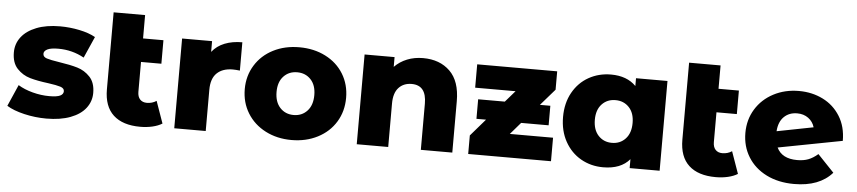

<svg xmlns="http://www.w3.org/2000/svg" viewBox="-41 -904 5153 1155"><g transform="rotate(5 2535.0 -327.0)"><path d="M18 -47 75 -177Q112 -154 163 -140.5Q214 -127 264 -127Q310 -127 329.5 -136.5Q349 -146 349 -164Q349 -182 325.5 -189.5Q302 -197 251 -204Q186 -212 140.5 -225Q95 -238 62 -273Q29 -308 29 -371Q29 -423 60 -463.5Q91 -504 150.5 -527.5Q210 -551 293 -551Q352 -551 410 -539Q468 -527 507 -505L450 -376Q378 -416 294 -416Q249 -416 228 -405.5Q207 -395 207 -378Q207 -359 230 -351.5Q253 -344 306 -336Q373 -326 417 -313Q461 -300 493.5 -265.5Q526 -231 526 -169Q526 -118 495 -77.5Q464 -37 403.5 -14Q343 9 258 9Q190 9 124 -6.5Q58 -22 18 -47Z M957 -22Q933 -7 898.5 1Q864 9 825 9Q719 9 662.5 -43Q606 -95 606 -198V-663H796V-522H919V-380H796V-200Q796 -170 811 -154Q826 -138 852 -138Q885 -138 910 -155Z M1393 -551V-380Q1367 -383 1350 -383Q1289 -383 1254.5 -350Q1220 -317 1220 -249V0H1030V-542H1211V-477Q1240 -514 1286.5 -532.5Q1333 -551 1393 -551Z M1432 -272Q1432 -352 1471.5 -416Q1511 -480 1580.5 -515.5Q1650 -551 1738 -551Q1826 -551 1896 -515.5Q1966 -480 2005 -416.5Q2044 -353 2044 -272Q2044 -191 2005 -127Q1966 -63 1896 -27Q1826 9 1738 9Q1651 9 1581 -27Q1511 -63 1471.5 -127Q1432 -191 1432 -272ZM1852 -272Q1852 -332 1820 -366Q1788 -400 1738 -400Q1688 -400 1656 -366Q1624 -332 1624 -272Q1624 -211 1656 -176.5Q1688 -142 1738 -142Q1788 -142 1820 -176.5Q1852 -211 1852 -272Z M2709 -310V0H2519V-279Q2519 -390 2430 -390Q2381 -390 2351.5 -358Q2322 -326 2322 -262V0H2132V-542H2313V-483Q2345 -516 2389 -533.5Q2433 -551 2485 -551Q2586 -551 2647.5 -491Q2709 -431 2709 -310Z M3305 -142V0H2805V-112L2894 -215H2836V-333H2997L3056 -401H2812V-542H3295V-431L3209 -332H3272V-214H3106L3044 -142Z M3961 -542V0H3780V-54Q3727 9 3620 9Q3546 9 3485.5 -25.5Q3425 -60 3389.5 -124Q3354 -188 3354 -272Q3354 -356 3389.5 -419.5Q3425 -483 3485.5 -517Q3546 -551 3620 -551Q3716 -551 3771 -495V-542ZM3774 -272Q3774 -332 3742 -366Q3710 -400 3660 -400Q3610 -400 3578 -366Q3546 -332 3546 -272Q3546 -211 3578 -176.5Q3610 -142 3660 -142Q3710 -142 3742 -176.5Q3774 -211 3774 -272Z M4432 -22Q4408 -7 4373.5 1Q4339 9 4300 9Q4194 9 4137.5 -43Q4081 -95 4081 -198V-663H4271V-522H4394V-380H4271V-200Q4271 -170 4286 -154Q4301 -138 4327 -138Q4360 -138 4385 -155Z M4904 -183 5003 -79Q4926 9 4773 9Q4678 9 4606 -27Q4534 -63 4494.5 -127Q4455 -191 4455 -272Q4455 -352 4494 -415.5Q4533 -479 4601.5 -515Q4670 -551 4755 -551Q4834 -551 4899.5 -518.5Q4965 -486 5004 -423.5Q5043 -361 5043 -275L4656 -201Q4687 -136 4779 -136Q4818 -136 4846.5 -147Q4875 -158 4904 -183ZM4641 -298 4861 -341Q4851 -375 4823 -395.5Q4795 -416 4756 -416Q4707 -416 4676 -385.5Q4645 -355 4641 -298Z"/></g></svg>

Font: Montserrat Alternates ExtraBold
Style: Regular
Weight: 800
Designer: Julieta Ulanovsky
Foundry: Julieta Ulanovsky
Version: Version 7.200